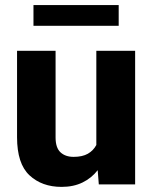

<svg xmlns="http://www.w3.org/2000/svg" viewBox="-20 -729 602 759"><path d="M370.6 0 366.2 -56.2Q341.8 -24.9 306.2 -7.6Q270.5 9.8 223.6 9.8Q145.5 9.8 96.4 -36.1Q47.4 -82 47.4 -186.5V-528.3H199.7V-185.5Q199.7 -145 219 -127Q238.3 -108.9 271 -108.9Q305.7 -108.9 327.4 -121.3Q349.1 -133.8 360.8 -155.8V-528.3H514.2V0ZM449.2 -709V-627H112.3V-709Z"/></svg>

Font: Vazirmatn FD ExtraBold
Style: Regular
Weight: 800
Designer: Saber Rastikerdar
Foundry: Saber Rastikerdar
Version: Version 33.003